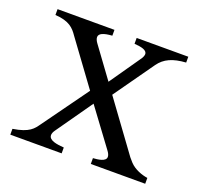

<svg xmlns="http://www.w3.org/2000/svg" viewBox="-88 -552 678 650"><g transform="rotate(20 251.0 -227.0)"><path d="M300 -21V0H496V-21C476 -24 449 -33 431 -52L418 -67L288 -245L390 -389C410 -417 439 -430 486 -433V-454H300V-433C325 -431 346 -427 346 -412C346 -407 343 -399 336 -390L261 -282L182 -390C176 -398 173 -405 173 -411C173 -424 189 -431 220 -433V-454H15V-433C66 -430 83 -411 98 -389L213 -232L94 -67C81 -49 69 -30 10 -21V0H195V-21C169 -23 140 -27 140 -46C140 -51 142 -57 147 -64L239 -195L336 -64C343 -55 346 -48 346 -42C346 -25 317 -22 300 -21Z"/></g></svg>

Font: Temporarium
Style: Regular
Weight: 400
Version: Version 1.1